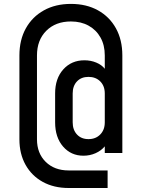

<svg xmlns="http://www.w3.org/2000/svg" viewBox="-20 -784 726 984"><path d="M343.5 -764Q423 -764 482.2 -731Q541.5 -698 574.2 -638.8Q607 -579.5 607 -500V0H517V-34Q499 -12 470 1Q441 14 407.5 14Q344 14 303.2 -33Q262.5 -80 262.5 -157V-305Q262.5 -382 304.5 -428.5Q346.5 -475 412.5 -475Q445.5 -475 473.5 -463.2Q501.5 -451.5 517 -431.5V-500Q517 -552.5 495.2 -591.5Q473.5 -630.5 434.5 -652.2Q395.5 -674 343.5 -674Q265 -674 217.2 -626.2Q169.5 -578.5 169.5 -500V-70Q169.5 1.5 214.2 45.5Q259 89.5 331.5 89.5H531.5V179.5H331.5Q256 179.5 199.2 148.2Q142.5 117 111 60.8Q79.5 4.5 79.5 -70V-500Q79.5 -579.5 112.5 -638.8Q145.5 -698 205 -731Q264.5 -764 343.5 -764ZM433.5 -71Q470.5 -71 493.8 -94.8Q517 -118.5 517 -157V-305Q517 -343.5 493.8 -366.8Q470.5 -390 433.5 -390Q396.5 -390 374.5 -366.8Q352.5 -343.5 352.5 -305V-157Q352.5 -118.5 374.5 -94.8Q396.5 -71 433.5 -71Z"/></svg>

Font: Mohave Light Medium
Style: Regular
Weight: 500
Version: Version 2.003